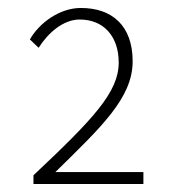

<svg xmlns="http://www.w3.org/2000/svg" viewBox="-20 -913 437 482"><path d="M64 -451H340V-481H119C234 -594 313 -667 313 -759C313 -849 261 -893 183 -893C130 -893 79 -856 55 -814L77 -793C101 -831 139 -864 180 -864C240 -864 278 -822 278 -756C278 -682 215 -615 64 -473Z"/></svg>

Font: Noto Sans CJK HK Thin
Style: Regular
Weight: 100
Designer: Ryoko NISHIZUKA 西塚涼子 (kana, bopomofo & ideographs); Paul D. Hunt (Latin, Greek & Cyrillic); Sandoll Communications 산돌커뮤니
Foundry: Adobe
Version: Version 2.004;hotconv 1.0.118;makeotfexe 2.5.65603